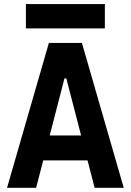

<svg xmlns="http://www.w3.org/2000/svg" viewBox="-20 -899 626 919"><path d="M13.7 0H152.8L187 -131.3H398.9L433.1 0H572.3L372.1 -693.4H213.9ZM104 -763.2H481.9V-879.4H104ZM217.8 -250.5 288.6 -523.9H297.4L368.2 -250.5Z"/></svg>

Font: Cascadia Code
Style: Bold
Weight: 700
Monospace: yes
Designer: Aaron Bell
Foundry: Saja Typeworks
Version: Version 2404.023